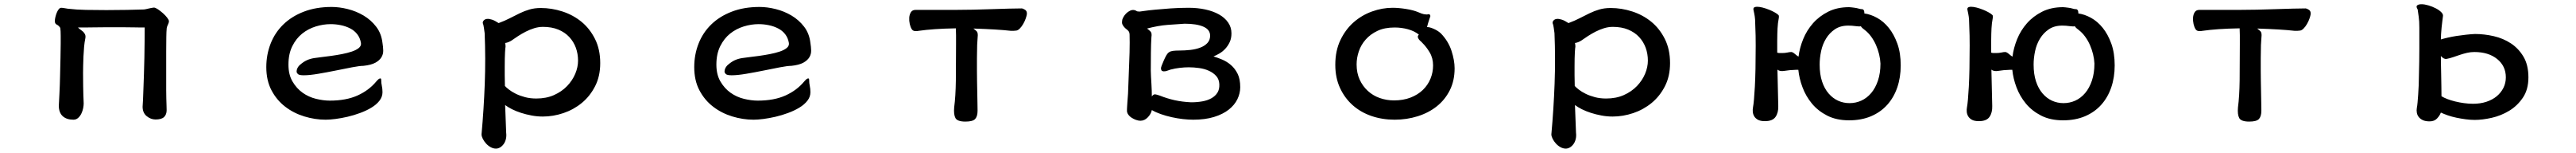

<svg xmlns="http://www.w3.org/2000/svg" viewBox="-20 -507 12040 713"><path d="M266.6 -470.7Q272.5 -470.7 285.6 -468.3Q298.8 -465.8 303.7 -465.8Q335 -461.9 381.3 -460.9Q427.7 -460 477.1 -460Q526.4 -460 573.7 -460.9Q621.1 -461.9 653.3 -462.9Q656.2 -462.9 662.1 -464.4Q668 -465.8 674.8 -467.3Q681.6 -468.8 688.5 -470.2Q695.3 -471.7 699.2 -471.7Q706.1 -471.7 717.8 -463.9Q729.5 -456.1 741.2 -445.8Q752.9 -435.5 761.2 -424.8Q769.5 -414.1 769.5 -408.2Q769.5 -401.4 764.2 -390.6Q758.8 -379.9 758.8 -370.1Q757.8 -363.3 757.3 -334.5Q756.8 -305.7 756.8 -267.6Q756.8 -229.5 756.8 -189.5Q756.8 -149.4 756.8 -122.1Q756.8 -105.5 756.8 -85.9Q756.8 -66.4 757.3 -48.3Q757.8 -30.3 758.3 -15.1Q758.8 0 758.8 6.8Q758.8 26.4 747.1 38.1Q735.4 49.8 707 49.8Q684.6 49.8 665.5 34.2Q646.5 18.6 646.5 -9.8Q647.5 -18.6 648.4 -41.5Q649.4 -64.5 650.4 -95.2Q651.4 -126 652.8 -163.6Q654.3 -201.2 654.8 -238.8Q655.3 -276.4 655.8 -313Q656.2 -349.6 656.2 -378.9Q653.3 -378.9 640.6 -378.9Q627.9 -378.9 608.4 -379.4Q588.9 -379.9 564.9 -379.9Q541 -379.9 514.6 -379.9Q489.3 -379.9 463.4 -379.9Q437.5 -379.9 414.6 -379.4Q391.6 -378.9 373 -378.9Q354.5 -378.9 344.7 -378.9Q347.7 -375 354 -370.6Q360.4 -366.2 366.7 -360.8Q373 -355.5 377 -347.7Q380.9 -339.8 378.9 -329.1Q375 -310.5 373 -288.6Q371.1 -266.6 370.1 -244.6Q369.1 -222.7 368.7 -202.1Q368.2 -181.6 368.2 -167Q368.2 -129.9 368.7 -105Q369.1 -80.1 369.6 -64Q370.1 -47.9 370.6 -39.1Q371.1 -30.3 371.1 -24.4Q371.1 -15.6 368.7 -2.9Q366.2 9.8 360.4 22Q354.5 34.2 345.2 42.5Q335.9 50.8 323.2 50.8Q291 50.8 272.9 34.2Q254.9 17.6 254.9 -14.6Q255.9 -33.2 257.8 -71.3Q259.8 -109.4 260.7 -152.8Q261.7 -196.3 262.7 -237.8Q263.7 -279.3 263.7 -303.7Q263.7 -318.4 263.7 -341.3Q263.7 -364.3 261.7 -377Q254.9 -387.7 245.6 -392.1Q236.3 -396.5 236.3 -408.2Q236.3 -417 238.8 -427.2Q241.2 -437.5 245.1 -447.3Q249 -457 254.4 -463.9Q259.8 -470.7 266.6 -470.7Z M1530.3 -474.6Q1565.4 -474.6 1605 -464.8Q1644.5 -455.1 1679.2 -434.6Q1713.9 -414.1 1738.3 -382.3Q1762.7 -350.6 1767.6 -306.6Q1770.5 -289.1 1771 -272Q1771.5 -254.9 1762.7 -240.2Q1753.9 -225.6 1734.4 -214.8Q1714.8 -204.1 1678.7 -200.2Q1661.1 -200.2 1625.5 -193.4Q1589.8 -186.5 1548.8 -178.2Q1507.8 -169.9 1467.3 -163.1Q1426.8 -156.2 1399.4 -156.2Q1377 -156.2 1371.6 -162.6Q1366.2 -168.9 1366.2 -172.9Q1366.2 -188.5 1378.9 -202.1Q1397.5 -218.8 1413.6 -226.1Q1429.7 -233.4 1448.2 -236.3Q1460 -238.3 1481.4 -240.7Q1502.9 -243.2 1527.8 -246.6Q1552.7 -250 1578.1 -254.9Q1603.5 -259.8 1624 -266.6Q1644.5 -273.4 1656.7 -283.2Q1668.9 -293 1667 -306.6Q1663.1 -330.1 1649.9 -347.2Q1636.7 -364.3 1616.7 -374.5Q1596.7 -384.8 1573.2 -389.6Q1549.8 -394.5 1525.4 -394.5Q1491.2 -394.5 1456.1 -383.8Q1420.9 -373 1392.6 -350.6Q1364.3 -328.1 1346.2 -292Q1328.1 -255.9 1328.1 -206.1Q1328.1 -159.2 1347.2 -127Q1366.2 -94.7 1394.5 -74.7Q1422.9 -54.7 1457 -46.4Q1491.2 -38.1 1521.5 -38.1Q1597.7 -38.1 1650.9 -62Q1704.1 -85.9 1738.3 -127Q1746.1 -135.7 1750 -138.7Q1753.9 -141.6 1757.8 -141.6Q1761.7 -141.6 1761.7 -133.8Q1761.7 -120.1 1764.6 -106.9Q1767.6 -93.8 1767.6 -77.1Q1767.6 -55.7 1753.4 -37.6Q1739.3 -19.5 1715.8 -5.4Q1692.4 8.8 1663.1 19.5Q1633.8 30.3 1604.5 37.1Q1575.2 43.9 1547.9 47.4Q1520.5 50.8 1502 50.8Q1452.1 50.8 1402.3 35.6Q1352.5 20.5 1313 -9.8Q1273.4 -40 1249 -85.9Q1224.6 -131.8 1224.6 -194.3Q1224.6 -252 1244.6 -303.2Q1264.6 -354.5 1303.7 -392.6Q1342.8 -430.7 1399.9 -452.6Q1457 -474.6 1530.3 -474.6Z M2236.3 -401.4Q2236.3 -407.2 2241.7 -412.6Q2247.1 -418 2256.3 -418.9Q2265.6 -419.9 2279.3 -415.5Q2293 -411.1 2310.5 -399.4Q2339.8 -410.2 2363.3 -422.4Q2386.7 -434.6 2409.2 -445.3Q2431.6 -456.1 2455.1 -462.9Q2478.5 -469.7 2507.8 -469.7Q2558.6 -469.7 2608.4 -453.6Q2658.2 -437.5 2697.3 -405.8Q2736.3 -374 2760.7 -325.7Q2785.2 -277.3 2785.2 -212.9Q2785.2 -151.4 2761.2 -105Q2737.3 -58.6 2699.2 -27.3Q2661.1 3.9 2613.3 20Q2565.4 36.1 2516.6 36.1Q2490.2 36.1 2464.4 31.2Q2438.5 26.4 2415.5 19Q2392.6 11.7 2373 2Q2353.5 -7.8 2340.8 -17.6L2345.7 111.3Q2347.7 127.9 2344.2 141.6Q2340.8 155.3 2333.5 165Q2326.2 174.8 2316.9 180.2Q2307.6 185.5 2297.9 185.5Q2285.2 185.5 2272.9 178.7Q2260.7 171.9 2251.5 161.6Q2242.2 151.4 2236.3 139.6Q2230.5 127.9 2230.5 119.1Q2241.2 2 2245.6 -116.2Q2250 -234.4 2245.1 -352.5Q2243.2 -368.2 2241.7 -377Q2240.2 -385.7 2239.3 -390.1Q2238.3 -394.5 2237.3 -396.5Q2236.3 -398.4 2236.3 -401.4ZM2338.9 -197.3Q2338.9 -179.7 2338.9 -155.8Q2338.9 -131.8 2339.8 -106.4Q2345.7 -99.6 2358.9 -89.4Q2372.1 -79.1 2391.1 -69.8Q2410.2 -60.5 2434.1 -54.2Q2458 -47.9 2486.3 -47.9Q2533.2 -47.9 2569.3 -64Q2605.5 -80.1 2630.4 -106Q2655.3 -131.8 2668.5 -163.1Q2681.6 -194.3 2681.6 -224.6Q2681.6 -255.9 2671.4 -284.2Q2661.1 -312.5 2640.6 -334.5Q2620.1 -356.4 2589.4 -369.1Q2558.6 -381.8 2517.6 -381.8Q2497.1 -381.8 2476.6 -375.5Q2456.1 -369.1 2437 -359.4Q2418 -349.6 2401.4 -338.9Q2384.8 -328.1 2371.1 -318.4Q2365.2 -314.5 2356.9 -311Q2348.6 -307.6 2340.8 -306.6Q2341.8 -301.8 2342.3 -298.8Q2342.8 -295.9 2342.8 -289.1Q2341.8 -287.1 2340.3 -262.7Q2338.9 -238.3 2338.9 -197.3Z M3530.3 -474.6Q3565.4 -474.6 3605 -464.8Q3644.5 -455.1 3679.2 -434.6Q3713.9 -414.1 3738.3 -382.3Q3762.7 -350.6 3767.6 -306.6Q3770.5 -289.1 3771 -272Q3771.5 -254.9 3762.7 -240.2Q3753.9 -225.6 3734.4 -214.8Q3714.8 -204.1 3678.7 -200.2Q3661.1 -200.2 3625.5 -193.4Q3589.8 -186.5 3548.8 -178.2Q3507.8 -169.9 3467.3 -163.1Q3426.8 -156.2 3399.4 -156.2Q3377 -156.2 3371.6 -162.6Q3366.2 -168.9 3366.2 -172.9Q3366.2 -188.5 3378.9 -202.1Q3397.5 -218.8 3413.6 -226.1Q3429.7 -233.4 3448.2 -236.3Q3460 -238.3 3481.4 -240.7Q3502.9 -243.2 3527.8 -246.6Q3552.7 -250 3578.1 -254.9Q3603.5 -259.8 3624 -266.6Q3644.5 -273.4 3656.7 -283.2Q3668.9 -293 3667 -306.6Q3663.1 -330.1 3649.9 -347.2Q3636.7 -364.3 3616.7 -374.5Q3596.7 -384.8 3573.2 -389.6Q3549.8 -394.5 3525.4 -394.5Q3491.2 -394.5 3456.1 -383.8Q3420.9 -373 3392.6 -350.6Q3364.3 -328.1 3346.2 -292Q3328.1 -255.9 3328.1 -206.1Q3328.1 -159.2 3347.2 -127Q3366.2 -94.7 3394.5 -74.7Q3422.9 -54.7 3457 -46.4Q3491.2 -38.1 3521.5 -38.1Q3597.7 -38.1 3650.9 -62Q3704.1 -85.9 3738.3 -127Q3746.1 -135.7 3750 -138.7Q3753.9 -141.6 3757.8 -141.6Q3761.7 -141.6 3761.7 -133.8Q3761.7 -120.1 3764.6 -106.9Q3767.6 -93.8 3767.6 -77.1Q3767.6 -55.7 3753.4 -37.6Q3739.3 -19.5 3715.8 -5.4Q3692.4 8.8 3663.1 19.5Q3633.8 30.3 3604.5 37.1Q3575.2 43.9 3547.9 47.4Q3520.5 50.8 3502 50.8Q3452.1 50.8 3402.3 35.6Q3352.5 20.5 3313 -9.8Q3273.4 -40 3249 -85.9Q3224.6 -131.8 3224.6 -194.3Q3224.6 -252 3244.6 -303.2Q3264.6 -354.5 3303.7 -392.6Q3342.8 -430.7 3399.9 -452.6Q3457 -474.6 3530.3 -474.6Z M4241.2 -371.1Q4235.4 -379.9 4231.9 -395Q4228.5 -410.2 4229.5 -424.8Q4230.5 -439.5 4237.3 -450.2Q4244.1 -460.9 4258.8 -460.9H4440.4Q4483.4 -460.9 4528.8 -461.9Q4574.2 -462.9 4616.7 -464.4Q4659.2 -465.8 4695.3 -466.8Q4731.4 -467.8 4755.9 -467.8Q4759.8 -467.8 4770 -461.9Q4780.3 -456.1 4779.3 -441.4Q4778.3 -433.6 4773.9 -420.9Q4769.5 -408.2 4762.2 -395.5Q4754.9 -382.8 4745.6 -373.5Q4736.3 -364.3 4727.5 -364.3Q4721.7 -363.3 4716.3 -363.3Q4710.9 -363.3 4705.1 -363.3Q4669.9 -367.2 4628.4 -369.6Q4586.9 -372.1 4529.3 -374Q4540 -366.2 4544.9 -360.8Q4549.8 -355.5 4549.8 -342.8Q4549.8 -341.8 4549.3 -335Q4548.8 -328.1 4548.3 -319.8Q4547.9 -311.5 4547.4 -304.7Q4546.9 -297.9 4546.9 -297.9Q4545.9 -264.6 4545.9 -235.8Q4545.9 -207 4545.9 -177.7Q4545.9 -156.2 4546.4 -128.9Q4546.9 -101.6 4547.4 -75.2Q4547.9 -48.8 4548.3 -25.9Q4548.8 -2.9 4548.8 8.8Q4548.8 35.2 4537.6 47.4Q4526.4 59.6 4492.2 59.6Q4454.1 59.6 4445.3 43Q4436.5 26.4 4439.5 -6.8Q4446.3 -57.6 4447.3 -131.8Q4448.2 -206.1 4448.2 -300.8Q4448.2 -323.2 4448.2 -342.8Q4448.2 -362.3 4447.3 -375Q4391.6 -374 4349.6 -371.1Q4307.6 -368.2 4273.4 -363.3Q4265.6 -361.3 4255.9 -362.3Q4246.1 -363.3 4241.2 -371.1Z M5224.6 -410.2Q5224.6 -417 5230 -426.8Q5235.4 -436.5 5243.2 -444.3Q5251 -452.1 5261.2 -457Q5271.5 -461.9 5281.2 -460Q5289.1 -458 5292 -455.6Q5294.9 -453.1 5306.6 -453.1Q5308.6 -453.1 5328.1 -456.1Q5347.7 -459 5378.9 -461.9Q5410.2 -464.8 5450.7 -467.8Q5491.2 -470.7 5535.2 -470.7Q5577.1 -470.7 5613.3 -462.9Q5649.4 -455.1 5676.8 -439.9Q5704.1 -424.8 5719.7 -402.3Q5735.4 -379.9 5735.4 -351.6Q5735.4 -328.1 5727.1 -310.5Q5718.8 -293 5706.5 -279.8Q5694.3 -266.6 5679.2 -257.8Q5664.1 -249 5651.4 -244.1Q5670.9 -238.3 5692.9 -229Q5714.8 -219.7 5733.4 -203.6Q5752 -187.5 5764.2 -163.1Q5776.4 -138.7 5776.4 -100.6Q5776.4 -72.3 5763.2 -44.9Q5750 -17.6 5722.7 3.9Q5695.3 25.4 5653.8 38.1Q5612.3 50.8 5556.6 50.8Q5534.2 50.8 5508.3 47.9Q5482.4 44.9 5456.1 39.1Q5429.7 33.2 5405.8 24.9Q5381.8 16.6 5363.3 5.9Q5359.4 24.4 5344.2 40Q5329.1 55.7 5309.6 55.7Q5300.8 55.7 5289.6 51.8Q5278.3 47.9 5268.6 41.5Q5258.8 35.2 5252.4 25.9Q5246.1 16.6 5247.1 5.9Q5247.1 4.9 5247.1 2Q5247.1 -1 5247.6 -8.3Q5248 -15.6 5249 -30.3Q5250 -44.9 5252 -70.3Q5254.9 -153.3 5257.3 -209.5Q5259.8 -265.6 5259.8 -308.6Q5259.8 -334 5259.3 -345.7Q5258.8 -357.4 5253.9 -362.3Q5251 -366.2 5245.1 -370.6Q5239.3 -375 5234.4 -380.4Q5229.5 -385.7 5226.1 -392.6Q5222.7 -399.4 5224.6 -410.2ZM5358.4 -177.7Q5358.4 -166 5359.4 -149.9Q5360.4 -133.8 5361.3 -117.2Q5362.3 -100.6 5362.8 -85Q5363.3 -69.3 5363.3 -57.6Q5371.1 -68.4 5378.9 -67.4Q5386.7 -66.4 5400.4 -61.5Q5434.6 -47.9 5470.2 -40Q5505.9 -32.2 5546.9 -30.3Q5575.2 -30.3 5599.6 -34.7Q5624 -39.1 5642.1 -49.3Q5660.2 -59.6 5669.9 -75.2Q5679.7 -90.8 5678.7 -114.3Q5677.7 -137.7 5664.1 -152.8Q5650.4 -168 5629.9 -177.2Q5609.4 -186.5 5584.5 -189.9Q5559.6 -193.4 5536.1 -193.4Q5516.6 -193.4 5494.6 -190.9Q5472.7 -188.5 5450.2 -182.6Q5446.3 -181.6 5439 -178.7Q5431.6 -175.8 5424.8 -174.8Q5418 -173.8 5412.6 -175.8Q5407.2 -177.7 5406.2 -186.5Q5405.3 -191.4 5409.2 -201.2Q5413.1 -210.9 5418.9 -224.6Q5425.8 -240.2 5431.2 -249.5Q5436.5 -258.8 5443.8 -263.7Q5451.2 -268.6 5462.4 -270Q5473.6 -271.5 5491.2 -271.5Q5517.6 -271.5 5543.5 -274.4Q5569.3 -277.3 5589.8 -285.2Q5610.4 -293 5623 -306.6Q5635.7 -320.3 5635.7 -340.8Q5635.7 -369.1 5604 -382.8Q5572.3 -396.5 5516.6 -396.5Q5483.4 -394.5 5438 -391.1Q5392.6 -387.7 5340.8 -374Q5350.6 -367.2 5357.4 -359.9Q5364.3 -352.5 5361.3 -334Q5359.4 -303.7 5358.9 -260.7Q5358.4 -217.8 5358.4 -177.7Z M6660.2 -440.4Q6665 -437.5 6665 -431.6Q6663.1 -424.8 6658.7 -412.6Q6654.3 -400.4 6649.4 -380.9Q6659.2 -380.9 6669.9 -377Q6680.7 -373 6689.9 -368.2Q6699.2 -363.3 6705.6 -358.4Q6711.9 -353.5 6713.9 -351.6Q6749 -315.4 6763.7 -270.5Q6778.3 -225.6 6778.3 -188.5Q6778.3 -130.9 6755.9 -86.4Q6733.4 -42 6695.3 -11.7Q6657.2 18.6 6606 34.7Q6554.7 50.8 6498 50.8Q6440.4 50.8 6390.1 33.7Q6339.8 16.6 6302.2 -16.6Q6264.6 -49.8 6242.7 -97.2Q6220.7 -144.5 6220.7 -205.1Q6220.7 -270.5 6244.6 -320.3Q6268.6 -370.1 6306.6 -403.3Q6344.7 -436.5 6392.6 -453.6Q6440.4 -470.7 6488.3 -470.7Q6516.6 -470.7 6550.8 -465.3Q6585 -460 6608.4 -450.2Q6626 -442.4 6634.8 -440.9Q6643.6 -439.5 6647.5 -439.5Q6651.4 -439.5 6653.3 -440.4Q6655.3 -441.4 6660.2 -440.4ZM6627 -307.6Q6625 -310.5 6620.1 -314.5Q6615.2 -318.4 6611.3 -323.7Q6607.4 -329.1 6606.4 -334.5Q6605.5 -339.8 6611.3 -345.7Q6590.8 -362.3 6560.5 -370.6Q6530.3 -378.9 6498 -378.9Q6451.2 -378.9 6418 -363.3Q6384.8 -347.7 6362.8 -322.8Q6340.8 -297.9 6330.6 -267.6Q6320.3 -237.3 6320.3 -207Q6320.3 -167 6334.5 -136.2Q6348.6 -105.5 6372.6 -83.5Q6396.5 -61.5 6428.2 -50.3Q6460 -39.1 6495.1 -39.1Q6538.1 -39.1 6572.3 -52.2Q6606.4 -65.4 6629.9 -87.9Q6653.3 -110.4 6665.5 -140.1Q6677.7 -169.9 6677.7 -202.1Q6677.7 -236.3 6661.6 -263.2Q6645.5 -290 6627 -307.6Z M7236.3 -401.4Q7236.3 -407.2 7241.7 -412.6Q7247.1 -418 7256.3 -418.9Q7265.6 -419.9 7279.3 -415.5Q7293 -411.1 7310.5 -399.4Q7339.8 -410.2 7363.3 -422.4Q7386.7 -434.6 7409.2 -445.3Q7431.6 -456.1 7455.1 -462.9Q7478.5 -469.7 7507.8 -469.7Q7558.6 -469.7 7608.4 -453.6Q7658.2 -437.5 7697.3 -405.8Q7736.3 -374 7760.7 -325.7Q7785.2 -277.3 7785.2 -212.9Q7785.2 -151.4 7761.2 -105Q7737.3 -58.6 7699.2 -27.3Q7661.1 3.9 7613.3 20Q7565.4 36.1 7516.6 36.1Q7490.2 36.1 7464.4 31.2Q7438.5 26.4 7415.5 19Q7392.6 11.7 7373 2Q7353.5 -7.8 7340.8 -17.6L7345.7 111.3Q7347.7 127.9 7344.2 141.6Q7340.8 155.3 7333.5 165Q7326.2 174.8 7316.9 180.2Q7307.6 185.5 7297.9 185.5Q7285.2 185.5 7272.9 178.7Q7260.7 171.9 7251.5 161.6Q7242.2 151.4 7236.3 139.6Q7230.5 127.9 7230.5 119.1Q7241.2 2 7245.6 -116.2Q7250 -234.4 7245.1 -352.5Q7243.2 -368.2 7241.7 -377Q7240.2 -385.7 7239.3 -390.1Q7238.3 -394.5 7237.3 -396.5Q7236.3 -398.4 7236.3 -401.4ZM7338.9 -197.3Q7338.9 -179.7 7338.9 -155.8Q7338.9 -131.8 7339.8 -106.4Q7345.7 -99.6 7358.9 -89.4Q7372.1 -79.1 7391.1 -69.8Q7410.2 -60.5 7434.1 -54.2Q7458 -47.9 7486.3 -47.9Q7533.2 -47.9 7569.3 -64Q7605.5 -80.1 7630.4 -106Q7655.3 -131.8 7668.5 -163.1Q7681.6 -194.3 7681.6 -224.6Q7681.6 -255.9 7671.4 -284.2Q7661.1 -312.5 7640.6 -334.5Q7620.1 -356.4 7589.4 -369.1Q7558.6 -381.8 7517.6 -381.8Q7497.1 -381.8 7476.6 -375.5Q7456.1 -369.1 7437 -359.4Q7418 -349.6 7401.4 -338.9Q7384.8 -328.1 7371.1 -318.4Q7365.2 -314.5 7356.9 -311Q7348.6 -307.6 7340.8 -306.6Q7341.8 -301.8 7342.3 -298.8Q7342.8 -295.9 7342.8 -289.1Q7341.8 -287.1 7340.3 -262.7Q7338.9 -238.3 7338.9 -197.3Z M8291 -12.7Q8292 17.6 8278.3 37.6Q8264.6 57.6 8228.5 57.6Q8208 57.6 8196.3 51.3Q8184.6 44.9 8178.7 35.2Q8172.9 25.4 8171.9 14.2Q8170.9 2.9 8172.9 -6.8Q8177.7 -32.2 8181.6 -103.5Q8185.5 -174.8 8185.5 -293.9Q8185.5 -315.4 8185.1 -341.3Q8184.6 -367.2 8182.6 -416Q8181.6 -429.7 8179.2 -441.4Q8176.8 -453.1 8174.8 -462.9Q8173.8 -471.7 8182.1 -474.1Q8190.4 -476.6 8203.6 -474.6Q8216.8 -472.7 8232.9 -467.3Q8249 -461.9 8262.2 -455.6Q8275.4 -449.2 8284.7 -442.9Q8293.9 -436.5 8293.9 -432.6V-425.8Q8291 -411.1 8289.6 -398.9Q8288.1 -386.7 8287.6 -375Q8287.1 -363.3 8286.6 -349.6Q8286.1 -335.9 8286.1 -317.4V-261.7Q8292 -259.8 8296.9 -259.8Q8301.8 -259.8 8308.6 -259.8Q8322.3 -259.8 8333.5 -262.2Q8344.7 -264.6 8351.6 -264.6Q8358.4 -264.6 8369.6 -254.9Q8380.9 -245.1 8385.7 -243.2Q8390.6 -283.2 8407.2 -324.2Q8423.8 -365.2 8453.1 -398.4Q8482.4 -431.6 8524.4 -452.6Q8566.4 -473.6 8622.1 -473.6Q8627 -473.6 8633.3 -472.7Q8639.6 -471.7 8645.5 -471.2Q8651.4 -470.7 8655.3 -469.7Q8659.2 -468.8 8659.2 -468.8Q8660.2 -468.8 8663.6 -467.8Q8667 -466.8 8670.9 -465.8Q8674.8 -464.8 8678.7 -464.4Q8682.6 -463.9 8683.6 -464.8Q8684.6 -464.8 8689 -461.4Q8693.4 -458 8693.4 -444.3Q8722.7 -440.4 8752.9 -423.8Q8783.2 -407.2 8807.6 -377Q8832 -346.7 8847.7 -303.2Q8863.3 -259.8 8863.3 -202.1Q8863.3 -146.5 8847.2 -99.6Q8831.1 -52.7 8800.3 -18.6Q8769.5 15.6 8724.6 34.7Q8679.7 53.7 8622.1 53.7Q8562.5 53.7 8519.5 31.7Q8476.6 9.8 8448.2 -24.4Q8419.9 -58.6 8404.3 -100.1Q8388.7 -141.6 8384.8 -181.6H8372.1Q8342.8 -180.7 8320.3 -176.8Q8297.9 -172.9 8287.1 -182.6ZM8768.6 -210.9Q8767.6 -232.4 8762.2 -254.4Q8756.8 -276.4 8747.6 -297.4Q8738.3 -318.4 8725.1 -336.4Q8711.9 -354.5 8695.3 -367.2Q8690.4 -371.1 8685.5 -375Q8680.7 -378.9 8676.8 -384.8Q8669.9 -382.8 8652.3 -385.3Q8634.8 -387.7 8618.2 -387.7Q8581.1 -387.7 8555.7 -370.6Q8530.3 -353.5 8514.2 -327.1Q8498 -300.8 8491.2 -268.6Q8484.4 -236.3 8484.4 -206.1Q8484.4 -161.1 8495.6 -127.4Q8506.8 -93.8 8526.4 -71.3Q8545.9 -48.8 8570.8 -37.6Q8595.7 -26.4 8624 -26.4Q8653.3 -26.4 8679.2 -38.1Q8705.1 -49.8 8725.1 -73.2Q8745.1 -96.7 8756.8 -131.3Q8768.6 -166 8768.6 -210.9Z M9291 -12.7Q9292 17.6 9278.3 37.6Q9264.6 57.6 9228.5 57.6Q9208 57.6 9196.3 51.3Q9184.6 44.9 9178.7 35.2Q9172.9 25.4 9171.9 14.2Q9170.9 2.9 9172.9 -6.8Q9177.7 -32.2 9181.6 -103.5Q9185.5 -174.8 9185.5 -293.9Q9185.5 -315.4 9185.1 -341.3Q9184.6 -367.2 9182.6 -416Q9181.6 -429.7 9179.2 -441.4Q9176.8 -453.1 9174.8 -462.9Q9173.8 -471.7 9182.1 -474.1Q9190.4 -476.6 9203.6 -474.6Q9216.8 -472.7 9232.9 -467.3Q9249 -461.9 9262.2 -455.6Q9275.4 -449.2 9284.7 -442.9Q9293.9 -436.5 9293.9 -432.6V-425.8Q9291 -411.1 9289.6 -398.9Q9288.1 -386.7 9287.6 -375Q9287.1 -363.3 9286.6 -349.6Q9286.1 -335.9 9286.1 -317.4V-261.7Q9292 -259.8 9296.9 -259.8Q9301.8 -259.8 9308.6 -259.8Q9322.3 -259.8 9333.5 -262.2Q9344.7 -264.6 9351.6 -264.6Q9358.4 -264.6 9369.6 -254.9Q9380.9 -245.1 9385.7 -243.2Q9390.6 -283.2 9407.2 -324.2Q9423.8 -365.2 9453.1 -398.4Q9482.4 -431.6 9524.4 -452.6Q9566.4 -473.6 9622.1 -473.6Q9627 -473.6 9633.3 -472.7Q9639.6 -471.7 9645.5 -471.2Q9651.4 -470.7 9655.3 -469.7Q9659.2 -468.8 9659.2 -468.8Q9660.2 -468.8 9663.6 -467.8Q9667 -466.8 9670.9 -465.8Q9674.8 -464.8 9678.7 -464.4Q9682.6 -463.9 9683.6 -464.8Q9684.6 -464.8 9689 -461.4Q9693.4 -458 9693.4 -444.3Q9722.7 -440.4 9752.9 -423.8Q9783.2 -407.2 9807.6 -377Q9832 -346.7 9847.7 -303.2Q9863.3 -259.8 9863.3 -202.1Q9863.3 -146.5 9847.2 -99.6Q9831.1 -52.7 9800.3 -18.6Q9769.5 15.6 9724.6 34.7Q9679.7 53.7 9622.1 53.7Q9562.5 53.7 9519.5 31.7Q9476.6 9.8 9448.2 -24.4Q9419.9 -58.6 9404.3 -100.1Q9388.7 -141.6 9384.8 -181.6H9372.1Q9342.8 -180.7 9320.3 -176.8Q9297.9 -172.9 9287.1 -182.6ZM9768.6 -210.9Q9767.6 -232.4 9762.2 -254.4Q9756.8 -276.4 9747.6 -297.4Q9738.3 -318.4 9725.1 -336.4Q9711.9 -354.5 9695.3 -367.2Q9690.4 -371.1 9685.5 -375Q9680.7 -378.9 9676.8 -384.8Q9669.9 -382.8 9652.3 -385.3Q9634.8 -387.7 9618.2 -387.7Q9581.1 -387.7 9555.7 -370.6Q9530.3 -353.5 9514.2 -327.1Q9498 -300.8 9491.2 -268.6Q9484.4 -236.3 9484.4 -206.1Q9484.4 -161.1 9495.6 -127.4Q9506.8 -93.8 9526.4 -71.3Q9545.9 -48.8 9570.8 -37.6Q9595.7 -26.4 9624 -26.4Q9653.3 -26.4 9679.2 -38.1Q9705.1 -49.8 9725.1 -73.2Q9745.1 -96.7 9756.8 -131.3Q9768.6 -166 9768.6 -210.9Z M10241.2 -371.1Q10235.4 -379.9 10231.9 -395Q10228.5 -410.2 10229.5 -424.8Q10230.5 -439.5 10237.3 -450.2Q10244.1 -460.9 10258.8 -460.9H10440.4Q10483.4 -460.9 10528.8 -461.9Q10574.2 -462.9 10616.7 -464.4Q10659.2 -465.8 10695.3 -466.8Q10731.4 -467.8 10755.9 -467.8Q10759.8 -467.8 10770 -461.9Q10780.3 -456.1 10779.3 -441.4Q10778.3 -433.6 10773.9 -420.9Q10769.5 -408.2 10762.2 -395.5Q10754.9 -382.8 10745.6 -373.5Q10736.3 -364.3 10727.5 -364.3Q10721.7 -363.3 10716.3 -363.3Q10710.9 -363.3 10705.1 -363.3Q10669.9 -367.2 10628.4 -369.6Q10586.9 -372.1 10529.3 -374Q10540 -366.2 10544.9 -360.8Q10549.8 -355.5 10549.8 -342.8Q10549.8 -341.8 10549.3 -335Q10548.8 -328.1 10548.3 -319.8Q10547.9 -311.5 10547.4 -304.7Q10546.9 -297.9 10546.9 -297.9Q10545.9 -264.6 10545.9 -235.8Q10545.9 -207 10545.9 -177.7Q10545.9 -156.2 10546.4 -128.9Q10546.9 -101.6 10547.4 -75.2Q10547.9 -48.8 10548.3 -25.9Q10548.8 -2.9 10548.8 8.8Q10548.8 35.2 10537.6 47.4Q10526.4 59.6 10492.2 59.6Q10454.1 59.6 10445.3 43Q10436.5 26.4 10439.5 -6.8Q10446.3 -57.6 10447.3 -131.8Q10448.2 -206.1 10448.2 -300.8Q10448.2 -323.2 10448.2 -342.8Q10448.2 -362.3 10447.3 -375Q10391.6 -374 10349.6 -371.1Q10307.6 -368.2 10273.4 -363.3Q10265.6 -361.3 10255.9 -362.3Q10246.1 -363.3 10241.2 -371.1Z M11545.9 51.8Q11525.4 51.8 11503.4 48.8Q11481.4 45.9 11460.4 41.5Q11439.5 37.1 11420.9 30.8Q11402.3 24.4 11387.7 17.6Q11382.8 31.2 11370.1 44.9Q11357.4 58.6 11335 58.6Q11315.4 58.6 11303.2 52.7Q11291 46.9 11284.2 38.1Q11277.3 29.3 11275.4 18.1Q11273.4 6.8 11275.4 -3.9Q11277.3 -12.7 11278.8 -29.3Q11280.3 -45.9 11281.7 -66.4Q11283.2 -86.9 11284.2 -110.4Q11285.2 -133.8 11285.2 -156.2Q11287.1 -221.7 11287.1 -279.3Q11287.1 -336.9 11287.1 -377.9Q11287.1 -409.2 11284.2 -428.7Q11281.2 -448.2 11279.3 -462.9Q11270.5 -476.6 11276.9 -481.9Q11283.2 -487.3 11297.4 -487.3Q11311.5 -487.3 11329.6 -481.9Q11347.7 -476.6 11363.8 -468.3Q11379.9 -460 11389.6 -450.2Q11399.4 -440.4 11397.5 -431.6Q11396.5 -421.9 11394.5 -407.7Q11392.6 -393.6 11391.1 -378.4Q11389.6 -363.3 11388.7 -348.6Q11387.7 -334 11387.7 -323.2Q11400.4 -327.1 11419.4 -331.5Q11438.5 -335.9 11460.4 -339.4Q11482.4 -342.8 11504.9 -345.2Q11527.3 -347.7 11546.9 -348.6Q11590.8 -348.6 11635.3 -338.4Q11679.7 -328.1 11715.3 -304.7Q11751 -281.2 11773.9 -242.7Q11796.9 -204.1 11796.9 -146.5Q11796.9 -89.8 11771 -51.8Q11745.1 -13.7 11707 9.3Q11668.9 32.2 11625.5 42Q11582 51.8 11545.9 51.8ZM11543.9 -264.6Q11526.4 -264.6 11509.8 -260.7Q11493.2 -256.8 11477.1 -251.5Q11460.9 -246.1 11445.3 -240.7Q11429.7 -235.4 11414.1 -232.4Q11401.4 -230.5 11387.7 -246.1Q11387.7 -230.5 11388.2 -207Q11388.7 -183.6 11389.2 -157.2Q11389.6 -130.9 11390.1 -105Q11390.6 -79.1 11390.6 -58.6Q11401.4 -51.8 11418 -45.4Q11434.6 -39.1 11454.6 -34.2Q11474.6 -29.3 11496.1 -26.4Q11517.6 -23.4 11538.1 -23.4Q11572.3 -23.4 11600.6 -32.7Q11628.9 -42 11648.9 -58.6Q11668.9 -75.2 11680.2 -97.7Q11691.4 -120.1 11691.4 -146.5Q11691.4 -199.2 11650.9 -231.9Q11610.4 -264.6 11543.9 -264.6Z"/></svg>

Font: JasonHandwriting1
Style: Regular
Weight: 400
Version: Version 1.48.20